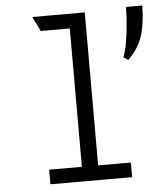

<svg xmlns="http://www.w3.org/2000/svg" viewBox="-52 -777 721 824"><g transform="rotate(-5 308.0 -365.0)"><path d="M273 0V-688L343 -722V0ZM132 0V-63H484V0ZM148 -659 117 -722H343L306 -659ZM511 -502 491 -516Q500 -535.5 506.8 -572Q513.5 -608.5 517.2 -650.8Q521 -693 521 -730H591V-722Q591 -661.5 575.5 -605.8Q560 -550 511 -502Z"/></g></svg>

Font: Overpass Mono Light
Style: Regular
Weight: 300
Monospace: yes
Designer: Delve Withrington, Dave Bailey
Foundry: Delve Fonts LLC
Version: Version 4.000